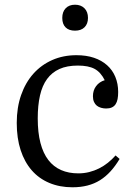

<svg xmlns="http://www.w3.org/2000/svg" viewBox="-20 -784 571 814"><path d="M304 -550Q248 -550 201.5 -529.5Q155 -509 121.5 -471.5Q88 -434 69.5 -381Q51 -328 51 -263Q51 -198 67.5 -147.5Q84 -97 114.5 -62Q145 -27 189 -8.5Q233 10 287 10Q322 10 351 2.5Q380 -5 404 -20Q428 -35 448.5 -57.5Q469 -80 487 -110L470 -125Q455 -108 437.5 -94Q420 -80 400 -70Q380 -60 358 -54.5Q336 -49 312 -49Q271 -49 239 -63Q207 -77 185 -105.5Q163 -134 151.5 -178Q140 -222 140 -282Q140 -337 149.5 -379Q159 -421 179.5 -449Q200 -477 232 -491.5Q264 -506 310 -506Q355 -506 381 -492Q407 -478 424 -444Q401 -437 387.5 -419Q374 -401 374 -376Q374 -362 378.5 -352Q383 -342 390.5 -336Q398 -330 408.5 -327Q419 -324 430 -324Q444 -324 454 -328.5Q464 -333 470 -342Q476 -351 478.5 -364Q481 -377 481 -394Q481 -429 469 -458Q457 -487 434 -507.5Q411 -528 378.5 -539Q346 -550 304 -550ZM244 -708Q244 -682 258 -668Q272 -654 298 -654Q324 -654 338.5 -668.5Q353 -683 353 -708Q353 -734 338 -749Q323 -764 298 -764Q273 -764 258.5 -749Q244 -734 244 -708Z"/></svg>

Font: GradeGX
Style: Regular
Weight: 100
Width: 1
Designer: Adam Twardoch
Foundry: Adam Twardoch
Version: Version 2.002; DEVELOPMENT